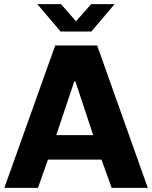

<svg xmlns="http://www.w3.org/2000/svg" viewBox="-20 -905 733 925"><path d="M1 0 246 -686H448L692 0H518L469 -136H211L163 0ZM251 -254H429L343 -513H338ZM272 -753 160 -885H274L363 -783H329L419 -885H532L420 -753Z"/></svg>

Font: Chivo Medium
Style: Bold
Weight: 700
Version: Version 2.002